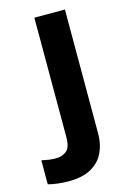

<svg xmlns="http://www.w3.org/2000/svg" viewBox="-184 -605 609 904"><g transform="rotate(-15 120.5 -153.0)"><path d="M34 240Q9 240 -18.5 236.5Q-46 233 -64 228V111Q-46 115 -30 117.5Q-14 120 6 120Q36 120 57 103Q78 86 78 37V-546H227V59Q227 109 208 150Q189 191 146.5 215.5Q104 240 34 240Z"/></g></svg>

Font: Noto Sans Armenian
Style: Regular
Weight: 400
Designer: Monotype Design Team
Foundry: Monotype Imaging Inc.
Version: Version 2.007